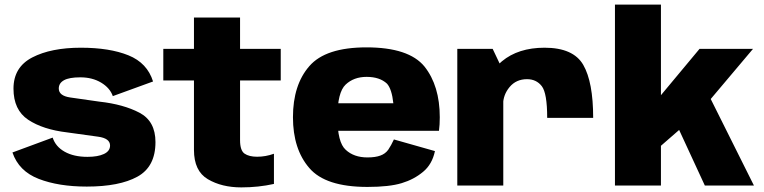

<svg xmlns="http://www.w3.org/2000/svg" viewBox="-20 -805 3316 833"><path d="M356.5 4.5Q498 4.5 576.2 -38.5Q654.5 -81.5 654.5 -188.5Q654.5 -279.5 585 -316Q515.5 -352.5 411.5 -364Q333.5 -375 284.2 -382.2Q235 -389.5 235 -421Q235 -444.5 257.8 -457Q280.5 -469.5 328.5 -469.5Q380.5 -469.5 418.8 -446.5Q457 -423.5 469.5 -388L644 -451.5Q619 -532 537.2 -565Q455.5 -598 331 -598Q201.5 -598 120 -555.8Q38.5 -513.5 38.5 -420.5Q38.5 -328 102.2 -285.5Q166 -243 272 -230.5Q353.5 -219 405.5 -212Q457.5 -205 457.5 -173.5Q457.5 -149.5 431 -137Q404.5 -124.5 359.5 -124.5Q300 -124.5 260.5 -146.8Q221 -169 208.5 -208L34 -143.5Q61.5 -62.5 147.8 -29Q234 4.5 356.5 4.5Z M1027 8Q1101 8 1168.5 -7V-138Q1132.5 -125 1095.5 -125Q1060.5 -125 1041 -138.5Q1021.5 -152 1021.5 -197V-456H1198V-593H1021.5V-729H821.5V-593H688.5V-456H821.5V-154.5Q821.5 -63 881.8 -27.5Q942 8 1027 8Z M1574 6V-122Q1515.5 -122 1480 -155Q1444 -187 1444 -296Q1444 -404.5 1479.5 -438Q1515 -471.5 1570.5 -471.5Q1627.5 -471.5 1659 -442Q1680 -418.5 1686.5 -357H1427V-237.5H1884.5Q1888 -263.5 1888 -296Q1888 -433 1821.5 -516.5Q1753.5 -599.5 1570 -599.5Q1392.5 -599.5 1322 -518Q1251 -436.5 1251 -296.5Q1251 -158 1322 -76Q1392 6 1574 6ZM1574 -122V6Q1669.5 6 1723 -10.5Q1776 -26.5 1815.5 -59.5Q1855 -92 1867 -149.5L1689 -200Q1677 -174 1664.5 -155.5Q1651.5 -137.5 1630 -130Q1608.5 -122 1574 -122Z M2354 -293.5H2553.5Q2553.5 -449 2510.5 -523.5Q2467.5 -598 2342.5 -598Q2228.5 -598 2157.5 -539Q2086.5 -480 2086.5 -392.5L2162.5 -349.5Q2162.5 -393.5 2191 -427.5Q2219.5 -461.5 2266.5 -461.5Q2307 -461.5 2330.5 -431.2Q2354 -401 2354 -293.5ZM1964 0H2163.5V-496L2117.5 -593H1964Z M2924.5 -245.5 3038 0H3251L3060 -382.5ZM2648 0H2847.5V-172.5L2932 -246L3058.5 -369.5L3247 -593H3015L2847.5 -392V-785H2648Z"/></svg>

Font: Anybody Thin ExtraBold
Style: Regular
Weight: 800
Version: Version 1.113;gftools[0.9.25]